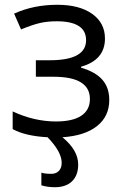

<svg xmlns="http://www.w3.org/2000/svg" viewBox="-20 -565 523 803"><path d="M241 9Q307 63 307 123Q307 168 281.5 193Q256 218 209 218Q179 218 153 210V157Q166 162 195 162Q214 162 226 150Q238 138 238 116Q238 70 179 9Q86 4 33 -25V-99Q123 -57 214 -57Q284 -57 320 -81Q356 -105 356 -151Q356 -244 204 -244H130V-313H188Q340 -313 340 -397Q340 -476 217 -476Q179 -476 148 -469Q117 -462 68 -442L39 -508Q120 -545 220 -545Q312 -545 365.5 -507Q419 -469 419 -404Q419 -314 319 -286V-282Q380 -264 408.5 -231Q437 -198 437 -147Q437 -78 385.5 -37.5Q334 3 241 9Z"/></svg>

Font: OpenSansMMV
Style: Regular
Weight: 400
Designer: Steve Matteson
Foundry: Ascender Corporation
Version: Version 4.000